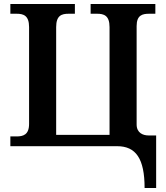

<svg xmlns="http://www.w3.org/2000/svg" viewBox="-20 -734 835 964"><path d="M706 210H764V-54H725C699 -54 666 -66 666 -109V-603C666 -658 695 -665 729 -665H760V-714H435V-665H467C501 -665 530 -657 530 -598V-57H262V-598C262 -657 290 -665 325 -665H356V-714H32V-665H63C97 -665 126 -657 126 -598V-112C126 -57 96 -49 63 -49H32V0H568C662 0 706 62 706 210Z"/></svg>

Font: Noto Serif Semi
Style: Regular
Weight: 600
Designer: Monotype Design Team
Foundry: Monotype Imaging Inc.
Version: Version 1.002